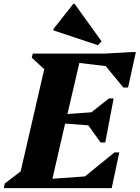

<svg xmlns="http://www.w3.org/2000/svg" viewBox="-47 -965 717 985"><path d="M-27 0 -23 -23 59 -86 180 -610 116 -669 121 -690H488L633 -698H650L610 -516H586L495 -626L360 -642L299 -380L422 -389L512 -460H536L493 -234H469L406 -322L287 -331L222 -48L389 -60L540 -183H565L526 0ZM456 -733 227 -809V-816L329 -945H336L474 -753Z"/></svg>

Font: Platypi
Style: Bold Italic
Weight: 700
Italic angle: -13°
Designer: David Sargent
Foundry: Bolt Cutter Type
Version: Version 1.200; ttfautohint (v1.8.4.7-5d5b)